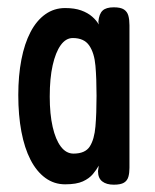

<svg xmlns="http://www.w3.org/2000/svg" viewBox="-20 -496 423 525"><path d="M291 9Q271 9 259.5 0Q248 -9 248 -28L250 -43Q244 -32 234 -20Q224 -8 206.5 0Q189 8 158 8Q128 8 104 -9.5Q80 -27 63.5 -59Q47 -91 38.5 -136Q30 -181 30 -236Q30 -289 38.5 -333Q47 -377 63.5 -408.5Q80 -440 104 -457Q128 -474 158 -474Q184 -474 202 -467.5Q220 -461 232 -450.5Q244 -440 250 -429L249 -437Q251 -458 260.5 -467Q270 -476 291 -476Q310 -476 319 -470Q328 -464 331 -453Q334 -442 334 -427V-37Q334 -23 331 -12.5Q328 -2 319 3.5Q310 9 291 9ZM181 -76Q213 -76 225.5 -95.5Q238 -115 241 -150.5Q244 -186 244 -234Q244 -281 241 -316Q238 -351 224 -371.5Q210 -392 179 -392Q160 -392 146 -372.5Q132 -353 124 -317.5Q116 -282 116 -232Q116 -184 124 -149Q132 -114 146.5 -95Q161 -76 181 -76Z"/></svg>

Font: Fredoka Condensed
Style: Regular
Weight: 400
Width: 3
Designer: Ben Nathan
Foundry: Milena B. Brandão, Ben Nathan
Version: Version 2.001